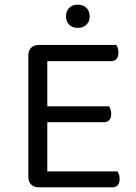

<svg xmlns="http://www.w3.org/2000/svg" viewBox="-20 -800 582 820"><path d="M145 0Q125 0 113 -12Q101 -24 101 -44V-564Q101 -584 113 -596Q125 -608 145 -608H477Q480 -603 483 -594.5Q486 -586 486 -576Q486 -559 478 -549Q470 -539 455 -539H182V-346H446Q449 -341 452 -332.5Q455 -324 455 -314Q455 -297 447 -287.5Q439 -278 424 -278H182V-68H482Q485 -63 488 -55Q491 -47 491 -36Q491 -19 483 -9.5Q475 0 460 0ZM363 -730Q363 -708 349 -694.5Q335 -681 312 -681Q289 -681 275.5 -694.5Q262 -708 262 -730Q262 -753 275.5 -766.5Q289 -780 312 -780Q335 -780 349 -766.5Q363 -753 363 -730Z"/></svg>

Font: Baloo Thambi 2
Style: Regular
Weight: 400
Designer: Aadarsh Rajan and Ek Type
Foundry: Ek Type
Version: Version 1.640;hotconv 1.0.111;makeotfexe 2.5.65597; ttfautoh